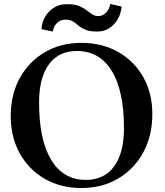

<svg xmlns="http://www.w3.org/2000/svg" viewBox="-20 -932 834 968"><path d="M390 16Q286 16 205.5 -30.5Q125 -77 79.5 -159Q34 -241 34 -347Q34 -455 79.5 -538Q125 -621 205.5 -668.5Q286 -716 390 -716Q495 -716 576 -670Q657 -624 702.5 -543Q748 -462 748 -357Q748 -248 702.5 -164Q657 -80 576 -32Q495 16 390 16ZM413 -25Q505 -25 555 -92.5Q605 -160 605 -286Q605 -474 543.5 -574.5Q482 -675 367 -675Q276 -675 226.5 -607.5Q177 -540 177 -415Q177 -227 238 -126Q299 -25 413 -25ZM189 -785Q193 -839 229 -875Q265 -911 317 -911Q355 -911 377.5 -902Q400 -893 415.5 -881Q431 -869 444.5 -860Q458 -851 476 -851Q498 -851 515 -868.5Q532 -886 536 -912L593 -899Q588 -845 554 -809Q520 -773 470 -773Q432 -773 411 -782Q390 -791 376 -803Q362 -815 347.5 -824Q333 -833 309 -833Q285 -833 267.5 -816Q250 -799 246 -773Z"/></svg>

Font: Wittgenstein Semibold
Style: Regular
Weight: 600
Designer: Jörg Drees
Foundry: Jörg Drees
Version: Version 1.303; ttfautohint (v1.8.4.7-5d5b)